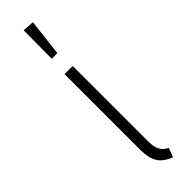

<svg xmlns="http://www.w3.org/2000/svg" viewBox="-266 -750 750 750"><g transform="rotate(-45 109.0 -374.5)"><path d="M128 -108Q128 -75 137 -58Q146 -41 167 -30L153 7Q115 -7 99 -32.5Q83 -58 83 -105V-522H128ZM91 -756 139 -753 121 -600H90Z"/></g></svg>

Font: Fira Sans Extra Condensed ExtraLight
Style: Regular
Weight: 275
Width: 1
Designer: Carrois Corporate & Edenspiekermann AG
Foundry: Carrois Corporate GbR & Edenspiekermann AG
Version: Version 4.203